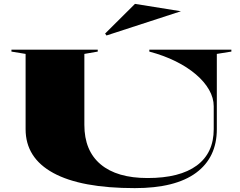

<svg xmlns="http://www.w3.org/2000/svg" viewBox="-20 -964 1240 990"><path d="M675 6Q398 6 255 -72Q112 -150 112 -298V-686L39 -698V-708H484V-698L415 -686V-320Q415 -187 499 -116.5Q583 -46 741 -46Q907 -46 994.5 -110.5Q1082 -175 1082 -298V-416Q1082 -459 1058 -501Q1034 -543 990 -580.5Q946 -618 885.5 -648Q825 -678 750 -698V-708H1173V-698L1098 -686V-298Q1098 -152 991 -73Q884 6 675 6ZM529 -781 522 -791 676 -944 913 -906Z"/></svg>

Font: Kalnia Expanded Medium
Style: Regular
Weight: 500
Width: 7
Designer: Frida Medrano
Foundry: Frida Medrano
Version: Version 1.105